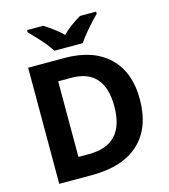

<svg xmlns="http://www.w3.org/2000/svg" viewBox="-132 -1035 1005 1140"><g transform="rotate(-15 370.0 -465.5)"><path d="M466.8 -931.2C418 -902.3 379.9 -873.5 352.5 -845.2C325.7 -872.1 288.6 -900.9 240.7 -931.2H141.6V-918C180.2 -877.9 208.5 -847.2 226.1 -826.2C243.7 -804.7 257.3 -786.1 266.6 -771H440.9C451.2 -787.1 467.8 -809.1 490.7 -836.4C513.7 -863.3 538.6 -890.6 565.9 -918V-931.2ZM682.1 -363.8C682.1 -474.1 649.9 -560.1 585.4 -621.6C521 -683.1 430.7 -713.9 314 -713.9H89.8V0H292C418.5 0 515.1 -31.2 582 -93.8C648.9 -156.2 682.1 -246.1 682.1 -363.8ZM524.9 -359.9C524.9 -203.1 452.1 -125 306.2 -125H241.2V-589.8H321.8C457 -589.8 524.9 -513.2 524.9 -359.9Z"/></g></svg>

Font: Noto Reveo Sans
Style: Bold
Weight: 700
Designer: Monotype Design team
Foundry: Monotype Imaging Inc.
Version: Version 1.04